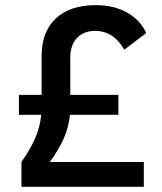

<svg xmlns="http://www.w3.org/2000/svg" viewBox="-20 -723 626 743"><path d="M63 0V-96.2Q97.2 -144.5 116.2 -188.5Q135.3 -232.4 139.6 -278.8H53.2V-356H141.1V-505.9Q141.1 -600.6 196.3 -651.9Q251.5 -703.1 350.1 -703.1Q419.9 -703.1 470.9 -674.8Q522 -646.5 545.9 -595.2L460.9 -530.8Q419.9 -603.5 347.7 -603.5Q305.2 -603.5 278.6 -576.7Q252 -549.8 252 -499.5V-356H438V-278.8H250.5Q246.6 -232.4 227.1 -188.2Q207.5 -144 172.9 -96.2H536.6V0Z"/></svg>

Font: Caskaydia Cove Medium
Style: Regular
Weight: 500
Monospace: yes
Designer: Aaron Bell
Foundry: Saja Typeworks
Version: Version 4.300; ttfautohint (v1.8.3)